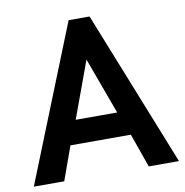

<svg xmlns="http://www.w3.org/2000/svg" viewBox="-78 -765 810 839"><g transform="rotate(-10 327.0 -345.0)"><path d="M236 -256 328 -507 420 -256ZM5 0H140L194 -150H462L515 0H649L374 -690H281Z"/></g></svg>

Font: FREAK Grotesk Next
Style: Bold
Weight: 700
Width: 3
Designer: La Scuola Open Source
Foundry: La Scuola Open Source
Version: Version 1.000;PS 1.0;hotconv 1.0.72;makeotf.lib2.5.5900